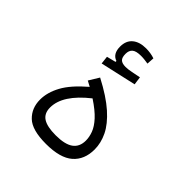

<svg xmlns="http://www.w3.org/2000/svg" viewBox="-187 -825 961 961"><g transform="rotate(45 293.0 -344.5)"><path d="M285.6 2Q187 2 147.5 -36.1Q107.9 -74.2 107.9 -134.3Q107.9 -185.1 137 -238.8Q166 -292.5 238.8 -355Q224.6 -362.8 209.5 -370.6L242.7 -424.8Q331.5 -378.4 382.8 -332.8Q434.1 -287.1 456.1 -241.7Q478 -196.3 478 -150.9Q478 -78.6 431.9 -38.3Q385.7 2 285.6 2ZM289.6 -324.2Q171.4 -231 171.4 -141.6Q171.4 -100.1 200.2 -81.5Q229 -63 289.6 -63Q354.5 -63 385 -85Q415.5 -106.9 415.5 -151.4Q415.5 -176.3 405.5 -203.4Q395.5 -230.5 368.2 -260.5Q340.8 -290.5 289.6 -324.2ZM198.2 -480 193.4 -522.5 241.7 -534.7V-541Q203.6 -553.7 203.6 -605Q203.6 -647 230 -668.9Q256.3 -690.9 301.8 -690.9Q335 -690.9 363.3 -681.2L360.8 -641.6Q348.6 -643.6 336.4 -645Q324.2 -646.5 311 -646.5Q276.4 -646.5 262.5 -634.5Q248.5 -622.6 248.5 -598.6Q248.5 -572.8 259.5 -562.5Q270.5 -552.2 295.4 -552.2Q311.5 -552.2 335.9 -557.1Q360.4 -562 382.8 -566.4L388.7 -522.9Z"/></g></svg>

Font: CaskaydiaCove NFP Light
Style: Regular
Weight: 300
Designer: Aaron Bell
Foundry: Saja Typeworks
Version: Version 2111.001; VTT 6.35;Nerd Fonts 3.1.1